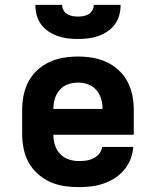

<svg xmlns="http://www.w3.org/2000/svg" viewBox="-20 -760 640 788"><path d="M303 8Q273 8 243 3.5Q213 -1 185.5 -13.5Q158 -26 135 -46.5Q112 -67 97.5 -93.5Q83 -120 77 -150Q71 -180 71 -210V-310Q71 -340 77 -369.5Q83 -399 97 -425.5Q111 -452 133.5 -472.5Q156 -493 183 -505.5Q210 -518 240 -523Q270 -528 300 -528Q330 -528 360 -523Q390 -518 417 -505.5Q444 -493 466.5 -472.5Q489 -452 503 -425.5Q517 -399 523 -369.5Q529 -340 529 -310V-207H199Q199 -185 205.5 -164.5Q212 -144 226.5 -128.5Q241 -113 261.5 -106Q282 -99 303 -99Q318 -99 333.5 -101Q349 -103 363 -110Q377 -117 387 -129Q397 -141 399 -157H527Q525 -131 515.5 -106.5Q506 -82 489.5 -62.5Q473 -43 451 -29Q429 -15 404.5 -6.5Q380 2 354.5 5Q329 8 303 8ZM401 -313Q401 -334 395 -354.5Q389 -375 375 -391Q361 -407 341 -414Q321 -421 300 -421Q279 -421 259 -414Q239 -407 225 -391Q211 -375 205 -354.5Q199 -334 199 -313ZM300 -600Q279 -600 258 -602.5Q237 -605 217 -612Q197 -619 179 -631Q161 -643 148.5 -660Q136 -677 130.5 -698Q125 -719 125 -740H235Q235 -729 240.5 -718.5Q246 -708 256 -702Q266 -696 277.5 -694Q289 -692 300 -692Q311 -692 322.5 -694Q334 -696 344 -702Q354 -708 359.5 -718.5Q365 -729 365 -740H475Q475 -719 469.5 -698Q464 -677 451.5 -660Q439 -643 421 -631Q403 -619 383 -612Q363 -605 342 -602.5Q321 -600 300 -600Z"/></svg>

Font: Iosevka Custom XBdEx
Style: Regular
Weight: 800
Width: 7
Monospace: yes
Designer: Belleve Invis
Foundry: Belleve Invis
Version: Version 11.2.4; ttfautohint (v1.8.4)